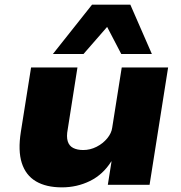

<svg xmlns="http://www.w3.org/2000/svg" viewBox="-20 -797 781 828"><path d="M247 11Q179 11 135 -15Q91 -41 74 -94Q57 -147 70 -229L114 -506H314L272 -239Q266 -208 272 -188Q278 -168 295.5 -159Q313 -150 339 -150Q369 -150 396.5 -164Q424 -178 442.5 -200.5Q461 -223 464 -247L505 -506H705L625 0H445L461 -101H460Q424 -44 368 -16.5Q312 11 247 11ZM208 -564 377 -777H542L635 -564H503L442 -681L340 -564Z"/></svg>

Font: Nunito Sans 7pt SemiExpanded Black
Style: Italic
Weight: 900
Width: 6
Italic angle: -9°
Designer: Vernon Adams
Foundry: Vernon Adams
Version: Version 3.101;gftools[0.9.27]